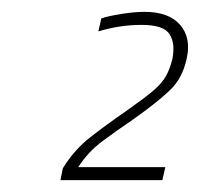

<svg xmlns="http://www.w3.org/2000/svg" viewBox="-20 -674 337 324"><path d="M82 -370 86 -390Q105 -421 132.5 -442.5Q160 -464 192 -486Q222 -507 237.5 -520Q253 -533 260 -545.5Q267 -558 271 -575Q276 -601 266 -616.5Q256 -632 219 -632Q182 -632 146 -621L151 -643Q163 -647 185 -650.5Q207 -654 224 -654Q265 -654 284 -632Q303 -610 295 -575Q288 -542 266.5 -521.5Q245 -501 204 -472Q176 -453 152.5 -435.5Q129 -418 112 -392H259L254 -370Z"/></svg>

Font: Kanit Thin
Style: Italic
Weight: 250
Italic angle: -12°
Designer: Katatrad Team
Foundry: CadsonDemak
Version: Version 2.000; ttfautohint (v1.8.3)